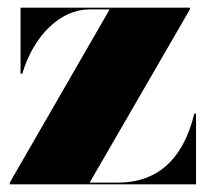

<svg xmlns="http://www.w3.org/2000/svg" viewBox="-20 -480 540 500"><path d="M212.5 -455.5H265.5L5.5 -4.5V0H490.5V-184H486C456 -60 385 -4.5 288 -4.5H213.5L474.5 -455.5V-460H33.5V-288H38C68 -389 138.5 -455.5 212.5 -455.5Z"/></svg>

Font: Bodoni* 36pt Fatface
Style: Regular
Weight: 900
Version: Version 2.3